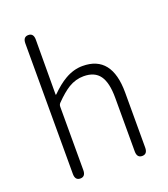

<svg xmlns="http://www.w3.org/2000/svg" viewBox="-144 -897 877 1000"><g transform="rotate(-20 294.5 -397.5)"><path d="M129 0Q100 0 100 -36V-759Q100 -795 129 -795Q158 -795 158 -759L157 -456Q157 -451 161 -455Q203 -497 241 -519Q289 -547 339 -547Q501 -547 501 -341V-36Q501 0 472 0Q443 0 443 -36V-333Q443 -417 415 -456Q387 -495 326 -495Q282 -495 242 -471Q208 -450 166 -407Q158 -399 158 -387V-36Q158 0 129 0Z"/></g></svg>

Font: Resource Han Rounded KR Light
Style: Regular
Weight: 300
Designer: Cyano Hao (round all glyphs); Ryoko NISHIZUKA 西塚涼子 (kana, bopomofo & ideographs); Paul D. Hunt (Latin, Greek & Cyrillic)
Foundry: Cyano Hao
Version: 0.990